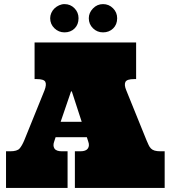

<svg xmlns="http://www.w3.org/2000/svg" viewBox="-20 -929 844 949"><path d="M409.2 -251H254.9L248 -230Q240.2 -209 249 -195.1Q257.8 -181.2 286.1 -181.2H314V0H9.8V-181.2H29.8Q64.9 -181.2 76.9 -195.1Q88.9 -209 100.1 -235.8L200.2 -482.9Q210.9 -511.2 203.9 -524.7Q196.8 -538.1 161.1 -538.1H150.9V-719.2H652.8V-538.1H643.1Q606.9 -538.1 599.9 -523.9Q592.8 -509.8 604 -482.9L704.1 -235.8Q710 -222.2 714.6 -212.2Q719.2 -202.1 726.1 -195.1Q732.9 -188 744.4 -184.6Q755.9 -181.2 773.9 -181.2H793.9V0H350.1V-181.2H377Q404.8 -181.2 414.3 -195.1Q423.8 -209 416 -230ZM279.8 -327.1H383.8L335 -477.1H331.1ZM228 -838.9Q228 -852.1 233.6 -865Q239.3 -877.9 249.3 -887.5Q259.3 -897 272.2 -902.8Q285.2 -908.7 298.8 -908.7Q328.1 -908.7 348.1 -888.2Q368.2 -867.7 368.2 -838.9Q368.2 -807.6 348.6 -788.3Q329.1 -769 298.8 -769Q270 -769 249 -789.3Q228 -809.6 228 -838.9ZM418.9 -838.9Q418.9 -865.7 439.5 -887.2Q460 -908.7 489.3 -908.7Q518.1 -908.7 538.6 -888.2Q559.1 -867.7 559.1 -838.9Q559.1 -807.6 539.1 -788.3Q519 -769 489.3 -769Q460 -769 439.5 -789.3Q418.9 -809.6 418.9 -838.9Z"/></svg>

Font: Ultra
Style: Regular
Weight: 400
Designer: Astigmatic (AOETI)
Foundry: Astigmatic (AOETI)
Version: Version 1.000